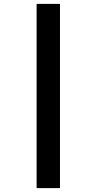

<svg xmlns="http://www.w3.org/2000/svg" viewBox="-20 -767 497 986"><path d="M168 -747H288V199H168Z"/></svg>

Font: Taviraj DemiBold
Style: Regular
Weight: 600
Designer: Katatrad Team
Foundry: CadsonDemak
Version: Version 1.030